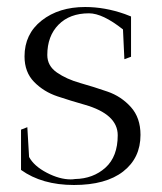

<svg xmlns="http://www.w3.org/2000/svg" viewBox="-20 -524 461 548"><path d="M182 -12Q188 -12 194 -13Q246 -14 281 -45.5Q316 -77 316 -138Q316 -198 222 -225Q183 -236 144 -249Q105 -262 77.5 -290Q50 -318 50 -363Q50 -427 99 -465.5Q148 -504 223 -504Q279 -504 336 -484L354 -477V-362L335 -355L331 -440Q273 -486 234 -486Q179 -486 147 -453.5Q115 -421 115 -367Q115 -336 142.5 -317Q170 -298 209 -287Q248 -276 287 -262.5Q326 -249 353.5 -218.5Q381 -188 381 -139Q381 -73 331.5 -34.5Q282 4 191 4Q100 4 40 -39V-154L58 -161L63 -76Q77 -50 113.5 -31Q150 -12 182 -12Z"/></svg>

Font: Antic Didone
Style: Regular
Weight: 400
Designer: Santiago Orozco
Foundry: Santiago Orozco
Version: Version 2.000